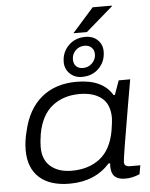

<svg xmlns="http://www.w3.org/2000/svg" viewBox="-62 -985 819 1047"><g transform="rotate(-5 348.0 -461.5)"><path d="M368.2 -803.2 484.9 -935.1H589.8V-931.2L441.9 -803.2ZM394 -562Q355 -562 328.4 -587.4Q301.8 -612.8 301.8 -650.9Q301.8 -704.1 338.1 -741Q374.5 -777.8 431.2 -777.8Q472.7 -777.8 498.3 -752.9Q523.9 -728 523.9 -689.9Q523.9 -636.2 488 -599.1Q452.1 -562 394 -562ZM403.8 -609.9Q433.6 -609.9 454.3 -630.4Q475.1 -650.9 475.1 -679.2Q475.1 -701.7 460.9 -715.8Q446.8 -730 422.9 -730Q392.6 -730 372.8 -709.7Q353 -689.5 353 -661.1Q353 -637.7 366.5 -623.8Q379.9 -609.9 403.8 -609.9ZM276.9 12.2Q168.9 12.2 111.1 -40.5Q53.2 -93.3 53.2 -189.9Q53.2 -240.2 66.9 -292Q93.8 -412.6 169.7 -475.3Q245.6 -538.1 361.8 -538.1Q503.9 -538.1 557.1 -448.2H564L591.8 -525.9H654.8L634.8 -412.1Q581.1 -101.1 581.1 -79.1Q581.1 -54.2 612.8 -54.2H668.9L660.2 -5.9Q620.1 11.2 582 11.2Q514.2 11.2 506.8 -42Q503.4 -60.1 505.9 -78.1L498 -80.1Q416 12.2 276.9 12.2ZM294.9 -57.1Q387.2 -57.1 448.7 -105Q510.3 -152.8 528.8 -254.9Q537.1 -306.2 537.1 -325.2Q537.1 -399.4 493.2 -434.8Q449.2 -470.2 372.1 -470.2Q283.2 -470.2 222.4 -421.9Q161.6 -373.5 143.1 -272Q136.2 -228.5 136.2 -200.2Q136.2 -130.4 179.2 -93.8Q222.2 -57.1 294.9 -57.1Z"/></g></svg>

Font: Archivo Expanded Light
Style: Italic
Weight: 300
Width: 7
Italic angle: -10°
Designer: Hector Gatti
Foundry: Omnibus-Type
Version: Version 2.001